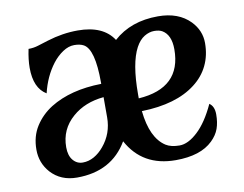

<svg xmlns="http://www.w3.org/2000/svg" viewBox="-62 -587 865 680"><g transform="rotate(-10 370.5 -246.5)"><path d="M65.4 -401.9Q65.4 -431.6 73.2 -468.8Q91.8 -468.8 108.4 -474.1L146 -485.8Q201.2 -502.9 255.9 -502.9Q347.2 -502.9 383.8 -446.3Q446.3 -502.9 544.4 -502.9Q618.2 -502.9 659.7 -460Q692.4 -425.8 692.4 -381.1Q692.4 -336.4 675 -300.5Q657.7 -264.6 624 -238.8Q554.7 -185.1 430.2 -182.1Q440.4 -84 491.7 -50.8Q510.3 -39.1 541 -39.1Q571.8 -39.1 606.4 -71.3Q641.1 -103.5 669.9 -166Q687.5 -154.3 687.5 -125.2Q687.5 -96.2 679.7 -74.2Q671.9 -52.2 652.3 -33.2Q608.4 9.8 518.6 9.8Q399.4 9.8 346.2 -88.4Q288.6 9.8 163.6 9.8Q105.5 9.8 69.8 -29.3Q38.6 -64.5 38.6 -112.3Q38.6 -160.2 61.3 -195.8Q84 -231.4 121.1 -254.9Q194.3 -300.3 305.2 -302.2V-307.6Q305.2 -426.3 268.6 -446.8Q255.4 -454.1 234.6 -454.1Q213.9 -454.1 193.4 -440.4Q172.9 -426.8 156.2 -405.3Q123 -361.8 108.9 -302.7Q65.4 -328.6 65.4 -401.9ZM427.2 -228.5Q581.5 -238.8 581.5 -377.9Q581.5 -430.2 550.3 -448.2Q539.6 -454.1 522 -454.1Q504.4 -454.1 486.6 -443.4Q468.8 -432.6 455.6 -408.2Q427.2 -355 427.2 -243.7ZM268.6 -80.1Q305.2 -123.5 305.2 -182.1V-254.4Q236.8 -248 192.4 -209Q144 -167 144 -102.5Q144 -72.3 158 -55.7Q171.9 -39.1 192.9 -39.1Q213.9 -39.1 233.4 -50Q252.9 -61 268.6 -80.1Z"/></g></svg>

Font: Amarante
Style: Regular
Weight: 400
Designer: Karolina Lach
Foundry: Sorkin Type Co.
Version: Version 1.001